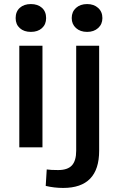

<svg xmlns="http://www.w3.org/2000/svg" viewBox="-20 -725 572 945"><path d="M57 -636Q57 -668 77.5 -686.5Q98 -705 132 -705Q166 -705 186.5 -686.5Q207 -668 207 -636Q207 -605 186.5 -586.5Q166 -568 132 -568Q98 -568 77.5 -586.5Q57 -605 57 -636ZM75 -500H189V0H75ZM333 -636Q333 -667 354 -686Q375 -705 409 -705Q442 -705 463 -686Q484 -667 484 -636Q484 -606 463 -587Q442 -568 409 -568Q375 -568 354 -587Q333 -606 333 -636ZM205 190 210 109Q230 112 266 112Q313 112 334 89Q355 66 355 17V-500H468V17Q468 200 291 200Q247 200 205 190Z"/></svg>

Font: Sarabun SemiBold
Style: Regular
Weight: 600
Designer: Suppakit Chalermlarp | Katatrad Co.,Ltd.
Foundry: Cadson Demak Co.,Ltd.
Version: Version 1.000; ttfautohint (v1.6)